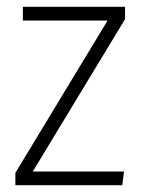

<svg xmlns="http://www.w3.org/2000/svg" viewBox="-20 -542 417 562"><path d="M346 -522V-486L76 -40H343L338 0H25V-36L295 -482H47V-522Z"/></svg>

Font: Fira Sans Condensed ExtraLight
Style: Regular
Weight: 275
Width: 3
Designer: Carrois Corporate & Edenspiekermann AG
Foundry: Carrois Corporate GbR & Edenspiekermann AG
Version: Version 4.203